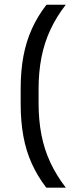

<svg xmlns="http://www.w3.org/2000/svg" viewBox="-20 -696 332 836"><path d="M148 -308V-247Q148 -172.5 160.5 -108.5Q173 -44.5 199.5 12Q226 68.5 266.5 121H181.5Q143.5 71.5 118.5 16.5Q93.5 -38.5 81.8 -102.8Q70 -167 70 -244.5V-310Q70 -387.5 82 -451.5Q94 -515.5 119 -570.8Q144 -626 182.5 -675.5H266.5Q226 -623.5 199.5 -566.8Q173 -510 160.5 -446.2Q148 -382.5 148 -308Z"/></svg>

Font: Anek Latin Medium
Style: Regular
Weight: 400
Version: Version 1.003